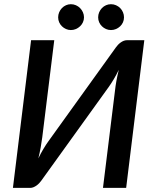

<svg xmlns="http://www.w3.org/2000/svg" viewBox="-20 -916 753 936"><path d="M43 0ZM545 -685Q549.5 -691.5 555.5 -697.8Q561.5 -704 568.5 -709Q575.5 -714 583.2 -717Q591 -720 599 -720H683.5L595 0H482L540.5 -473.5Q543 -496.5 547.5 -521.8Q552 -547 559 -575.5Q547 -550.5 534.2 -529.2Q521.5 -508 510 -492L181.5 -35.5Q177 -29 171 -22.8Q165 -16.5 158 -11.5Q151 -6.5 143 -3.2Q135 0 127 0H43L131.5 -720H244.5L186 -246.5Q183 -223.5 178.5 -198Q174 -172.5 167 -144Q179 -169 191.8 -190.2Q204.5 -211.5 216.5 -228ZM389.5 -831.5Q389.5 -818.5 384.2 -807.2Q379 -796 370.2 -787.8Q361.5 -779.5 350 -774.5Q338.5 -769.5 325.5 -769.5Q313 -769.5 301.8 -774.5Q290.5 -779.5 282 -787.8Q273.5 -796 268.5 -807.2Q263.5 -818.5 263.5 -831.5Q263.5 -844.5 268.5 -856.2Q273.5 -868 282 -876.8Q290.5 -885.5 301.8 -890.5Q313 -895.5 325.5 -895.5Q338.5 -895.5 350 -890.5Q361.5 -885.5 370.2 -876.8Q379 -868 384.2 -856.2Q389.5 -844.5 389.5 -831.5ZM584.5 -831.5Q584.5 -818.5 579.5 -807.2Q574.5 -796 565.8 -787.8Q557 -779.5 545.5 -774.5Q534 -769.5 521 -769.5Q508 -769.5 496.8 -774.5Q485.5 -779.5 477 -787.8Q468.5 -796 463.5 -807.2Q458.5 -818.5 458.5 -831.5Q458.5 -844.5 463.5 -856.2Q468.5 -868 477 -876.8Q485.5 -885.5 496.8 -890.5Q508 -895.5 521 -895.5Q534 -895.5 545.5 -890.5Q557 -885.5 565.8 -876.8Q574.5 -868 579.5 -856.2Q584.5 -844.5 584.5 -831.5Z"/></svg>

Font: Lato Semibold
Style: Italic
Weight: 600
Italic angle: -7°
Designer: Lukasz Dziedzic
Foundry: tyPoland Lukasz Dziedzic
Version: Version 2.006; 2014-01-15